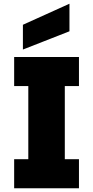

<svg xmlns="http://www.w3.org/2000/svg" viewBox="-20 -1011 500 1031"><path d="M56 0V-156H132V-549H56V-705H404V-549H328V-156H404V0ZM353 -991V-843L103 -745V-878Z"/></svg>

Font: Parkinsans ExtraBold
Style: Regular
Weight: 800
Designer: Red Stone, Indian Type Foundry
Foundry: Indian Type Foundry
Version: Version 1.000